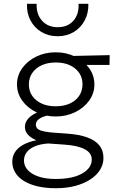

<svg xmlns="http://www.w3.org/2000/svg" viewBox="-20 -772 624 1017"><path d="M276 225Q222 225 179.2 215Q136.5 205 106.5 186.5Q76.5 168 60.8 142Q45 116 45 84Q45 57 59 34.5Q73 12 101.2 -4.2Q129.5 -20.5 172 -29Q142 -42.5 127 -59.8Q112 -77 112 -100Q112 -119 122.8 -135Q133.5 -151 153.8 -164Q174 -177 202.5 -186Q231 -195 266 -199L285 -165Q251.5 -165 225.5 -158.5Q199.5 -152 184.8 -140.2Q170 -128.5 170 -112Q170 -89.5 194.8 -81.2Q219.5 -73 256 -70L338 -64Q400 -59.5 442.2 -44.2Q484.5 -29 506.2 -2Q528 25 528 65Q528 98.5 509.8 127.8Q491.5 157 458 178.8Q424.5 200.5 378.2 212.8Q332 225 276 225ZM275 176Q364.5 176 415.2 147Q466 118 466 73Q466 38.5 429.5 18.8Q393 -1 321 -6L236 -12Q195.5 -9.5 166.5 2.2Q137.5 14 122.2 33.5Q107 53 107 78Q107 107 127.2 129Q147.5 151 185 163.5Q222.5 176 275 176ZM275 -155Q218.5 -155 172 -177.8Q125.5 -200.5 97.8 -239Q70 -277.5 70 -325Q70 -372.5 97.8 -411Q125.5 -449.5 172 -472.2Q218.5 -495 275 -495Q331.5 -495 378 -472.2Q424.5 -449.5 452.2 -411Q480 -372.5 480 -325Q480 -277.5 452.2 -239Q424.5 -200.5 378 -177.8Q331.5 -155 275 -155ZM275 -209Q317.5 -209 349.5 -223.5Q381.5 -238 399.2 -264.2Q417 -290.5 417 -325Q417 -377 378 -409Q339 -441 275 -441Q232.5 -441 200.5 -426.2Q168.5 -411.5 150.8 -385.5Q133 -359.5 133 -325Q133 -273.5 172.2 -241.2Q211.5 -209 275 -209ZM353 -428 333 -475 561 -480 560 -428ZM286 -580Q237 -580 199.5 -602.5Q162 -625 141.5 -663.8Q121 -702.5 123 -752H174Q172 -696.5 202.8 -662.2Q233.5 -628 286 -628Q338.5 -628 368.8 -662.2Q399 -696.5 396 -752H448Q449.5 -703 428.8 -664Q408 -625 370.8 -602.5Q333.5 -580 286 -580Z"/></svg>

Font: Geologica Cursive Thin
Style: Regular
Weight: 250
Designer: Sindre Bremnes, Frode Helland
Foundry: Monokrom Skriftforlag AS
Version: Version 1.010;gftools[0.9.28]